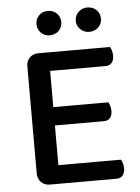

<svg xmlns="http://www.w3.org/2000/svg" viewBox="-56 -842 646 887"><g transform="rotate(-5 267.5 -399.0)"><path d="M83 -385H186V-8Q181 -6 167.5 -2.5Q154 1 139 1Q114 1 98.5 -15Q83 -31 83 -56ZM186 -226 83 -227V-551Q83 -577 98.5 -592.5Q114 -608 139 -608Q154 -608 167.5 -605Q181 -602 186 -599ZM139 -269V-354H441Q445 -348 448.5 -337Q452 -326 452 -313Q452 -292 442 -280.5Q432 -269 414 -269ZM139 1V-85H476Q480 -79 483.5 -68Q487 -57 487 -44Q487 -23 477 -11Q467 1 449 1ZM139 -522V-608H471Q475 -602 478.5 -591Q482 -580 482 -567Q482 -546 472 -534Q462 -522 444 -522ZM257 -742Q257 -719 241 -702.5Q225 -686 198 -686Q174 -686 158 -702.5Q142 -719 142 -742Q142 -766 158 -782.5Q174 -799 198 -799Q225 -799 241 -782.5Q257 -766 257 -742ZM441 -742Q441 -719 424.5 -702.5Q408 -686 382 -686Q358 -686 341 -702.5Q324 -719 324 -742Q324 -766 341 -782.5Q358 -799 382 -799Q408 -799 424.5 -782.5Q441 -766 441 -742Z"/></g></svg>

Font: Baloo Bhaijaan 2 Medium
Style: Regular
Weight: 500
Designer: Sanskriti Dholi, Noopur Datye and Ek Type
Foundry: Ek Type
Version: Version 1.701